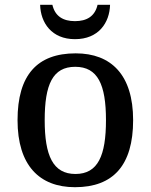

<svg xmlns="http://www.w3.org/2000/svg" viewBox="-20 -769 627 799"><path d="M292 -606C390 -606 436 -674 438 -749H386C375 -701 341 -681 292 -681C243 -681 209 -701 198 -749H147C149 -674 195 -606 292 -606ZM292 10C451 10 534 -81 534 -269C534 -457 443 -547 295 -547C135 -547 53 -457 53 -269C53 -81 144 10 292 10ZM294 -45C200 -45 166 -122 166 -269C166 -417 199 -491 293 -491C387 -491 421 -417 421 -269C421 -122 388 -45 294 -45Z"/></svg>

Font: Noto Serif Medium
Style: Regular
Weight: 500
Designer: Monotype Design Team
Foundry: Monotype Imaging Inc.
Version: Version 2.013